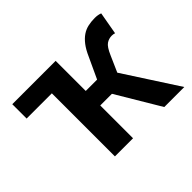

<svg xmlns="http://www.w3.org/2000/svg" viewBox="-113 -682 861 861"><g transform="rotate(-45 317.5 -251.5)"><path d="M186 0V-400H26V-491H301V-300H373L419 -399Q433 -431 448.5 -451Q464 -471 481 -482.5Q498 -494 518 -498.5Q538 -503 561 -503Q581 -503 596 -497L577 -390Q568 -393 559 -393Q540 -393 524.5 -382.5Q509 -372 493 -335L459 -258L626 0H499L375 -208H301V0Z"/></g></svg>

Font: Giro Semibold
Style: Regular
Weight: 600
Designer: Paul D. Hunt
Foundry: Adobe Systems Incorporated
Version: Version 1.000;PS 1.0;hotconv 1.0.88;makeotf.lib2.5.647800